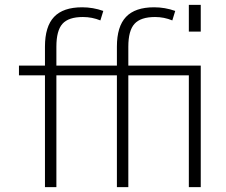

<svg xmlns="http://www.w3.org/2000/svg" viewBox="-20 -770 929 790"><path d="M757 -640V-750H806V-640ZM508 -500H806V0H757V-460H508V0H461V-460H212V0H165V-460H58V-500H165V-578Q165 -661 202.5 -700.5Q240 -740 318 -740Q363 -740 405 -725L393 -686Q359 -700 321 -700Q262 -700 237 -672Q212 -644 212 -578V-500H461V-578Q461 -661 498.5 -700.5Q536 -740 614 -740Q659 -740 701 -725L689 -686Q655 -700 618 -700Q559 -700 533.5 -672Q508 -644 508 -578Z"/></svg>

Font: Mplus 1p Light
Style: Regular
Weight: 300
Version: Version 1.061